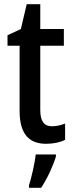

<svg xmlns="http://www.w3.org/2000/svg" viewBox="-20 -679 351 920"><path d="M229 -74C190 -74 173 -100 173 -152V-460H286V-540H173V-659H108L80 -540L16 -510V-460H74V-147C74 -36 120 10 201 10C236 10 269 3 292 -9V-87C272 -79 250 -74 229 -74ZM248 71V61H151C147 103 130 174 119 209V221H177C206 178 234 117 248 71Z"/></svg>

Font: Noto Sans Sinhala UI Condensed Medium
Style: Regular
Weight: 500
Width: 3
Designer: Jelle Bosma - Monotype Design Team
Foundry: Monotype Imaging Inc.
Version: Version 2.006